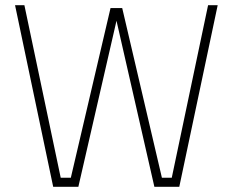

<svg xmlns="http://www.w3.org/2000/svg" viewBox="-20 -720 897 740"><path d="M671 0H575L429 -640L282 0H185L38 -700H74L214 -35H253L406 -689H451L604 -35H642L782 -700H819Z"/></svg>

Font: Storia Sans Thin
Style: Regular
Weight: 100
Designer: Accademia di Belle Arti di Urbino and others
Foundry: Accademia di Belle Arti di Urbino and others.
Version: Version 60.001;May 25, 2020;FontCreator 12.0.0.2522 64-bit